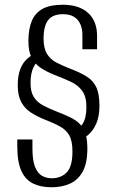

<svg xmlns="http://www.w3.org/2000/svg" viewBox="-20 -614 492 811"><path d="M197 177Q152 177 119.5 161Q87 145 70 107.5Q53 70 53 3V-25H117V12Q117 62 127.5 89.5Q138 117 156.5 128Q175 139 199 139Q237 139 261.5 114.5Q286 90 286 26Q286 -18 273 -41.5Q260 -65 234 -79.5Q208 -94 169 -109Q136 -122 110 -139Q84 -156 69.5 -183.5Q55 -211 55 -253Q55 -295 66 -323Q77 -351 98 -368.5Q119 -386 146 -396L159 -370Q135 -357 122 -331Q109 -305 109 -263Q109 -226 123 -204Q137 -182 162.5 -168.5Q188 -155 219 -143Q253 -130 277.5 -118Q302 -106 317.5 -90Q333 -74 341 -49.5Q349 -25 349 14Q349 75 329.5 110.5Q310 146 276 161.5Q242 177 197 177ZM306 -16 285 -50Q312 -65 328.5 -90Q345 -115 345 -162Q345 -206 327 -230.5Q309 -255 278.5 -269Q248 -283 209 -298Q177 -311 152.5 -327Q128 -343 114 -369.5Q100 -396 100 -440Q100 -492 114.5 -526Q129 -560 160.5 -577Q192 -594 245 -594Q314 -594 352 -559.5Q390 -525 390 -462V-406H328V-467Q328 -507 307.5 -530.5Q287 -554 246 -554Q202 -554 183 -528.5Q164 -503 164 -451Q164 -410 178.5 -386.5Q193 -363 218 -350Q243 -337 271 -326Q317 -309 345 -291.5Q373 -274 386.5 -246Q400 -218 400 -167Q400 -124 387.5 -94Q375 -64 353.5 -45Q332 -26 306 -16Z"/></svg>

Font: Alumni Sans
Style: Regular
Weight: 400
Designer: Robert E. Leuschke
Foundry: Robert E. Leuschke
Version: Version 1.018